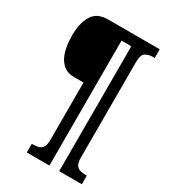

<svg xmlns="http://www.w3.org/2000/svg" viewBox="-210 -861 947 1073"><g transform="rotate(30 264.0 -324.5)"><path d="M141 111V55H151Q170 55 185.5 50.5Q201 46 210.5 31Q220 16 220 -15V-386H161Q112 -386 84 -413.5Q56 -441 44.5 -485.5Q33 -530 33 -582Q33 -662 62.5 -711Q92 -760 163 -760H496V-704H485Q457 -704 437 -691.5Q417 -679 417 -632V-15Q417 16 426.5 31Q436 46 451.5 50.5Q467 55 485 55H496V111H350V-695H287V111Z"/></g></svg>

Font: Noto Serif Sinhala ExtraCondensed Black
Style: Regular
Weight: 900
Width: 2
Designer: Jelle Bosma - Monotype Design Team
Foundry: Monotype Imaging Inc.
Version: Version 2.007; ttfautohint (v1.8.4.7-5d5b)